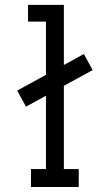

<svg xmlns="http://www.w3.org/2000/svg" viewBox="-20 -749 440 769"><path d="M84 -321.8 48.8 -386.2 164.1 -449.2V-662.6H92.3V-729.5H235.8V-488.8L315.9 -532.7L351.1 -468.3L235.8 -405.3V-71.8H295.4V0H104V-71.8H164.1V-365.7Z"/></svg>

Font: Eligible
Style: Regular
Weight: 500
Version: Version 1.1